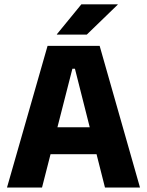

<svg xmlns="http://www.w3.org/2000/svg" viewBox="-20 -846 663 866"><path d="M11.5 0 194.5 -639H429.5L611.5 0H453.5L318 -536H306.5L169.5 0ZM167 -150.5V-272H455V-150.5ZM347 -826.5H511V-825L371.5 -690H236.5V-691.5Z"/></svg>

Font: Anek Gurmukhi
Style: Bold
Weight: 700
Designer: Sarang Kulkarni (Gurmukhi), Yesha Goshar (Latin)
Foundry: Ek Type
Version: Version 1.003